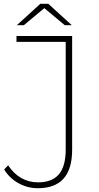

<svg xmlns="http://www.w3.org/2000/svg" viewBox="-20 -890 523 1014"><path d="M2 5 23 -17Q52 27 92 50Q132 73 181 73Q255 73 291 30.5Q327 -12 327 -100V-669H67V-700H361V-99Q361 104 180 104Q125 104 77.5 77.5Q30 51 2 5ZM322 -757 214 -847 106 -757H69L193 -870H235L359 -757Z"/></svg>

Font: Montserrat Alternates ExLight
Style: Regular
Weight: 275
Designer: Julieta Ulanovsky
Foundry: Julieta Ulanovsky
Version: Version 7.200